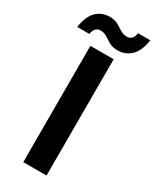

<svg xmlns="http://www.w3.org/2000/svg" viewBox="-264 -941 812 1001"><g transform="rotate(30 141.5 -441.0)"><path d="M68 0V-700H208V0ZM201 -750Q172 -750 151.5 -761.5Q131 -773 113.5 -784.5Q96 -796 76 -796Q39 -796 32 -751H-41Q-30 -820 2 -851Q34 -882 82 -882Q110 -882 130.5 -870.5Q151 -859 168.5 -847.5Q186 -836 207 -836Q244 -836 250 -881H324Q314 -813 281 -781.5Q248 -750 201 -750Z"/></g></svg>

Font: DM Sans ExtraBold
Style: Regular
Weight: 800
Designer: Colophon Foundry, Jonny Pinhorn
Foundry: Colophon Foundry
Version: Version 4.004; ttfautohint (v1.8.4.7-5d5b)